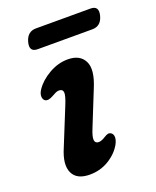

<svg xmlns="http://www.w3.org/2000/svg" viewBox="-125 -717 656 805"><g transform="rotate(-20 203.0 -315.0)"><path d="M218.5 -103.5Q230.5 -103.5 250 -116Q258.5 -121.5 265.8 -123Q273 -124.5 280.5 -119Q288.5 -113 288.8 -99.8Q289 -86.5 279.5 -69Q260 -34.5 221.8 -11.2Q183.5 12 137 12Q78.5 12 60.8 -26.5Q43 -65 71.5 -131L138 -295Q154.5 -335 152.8 -349.5Q151 -364 134.5 -364Q127 -364 119 -360.2Q111 -356.5 100.5 -350.5Q78.5 -338 66 -345.5Q57 -351.5 56.5 -365.2Q56 -379 67 -395Q88.5 -427 129.2 -450.5Q170 -474 213.5 -474Q267.5 -474 287 -435.5Q306.5 -397 275 -322L212.5 -166.5Q198.5 -132.5 200.5 -118Q202.5 -103.5 218.5 -103.5ZM83 -599Q94.5 -641.5 133 -641.5H376.5Q415 -641.5 404 -599Q393 -557 354 -557H110.5Q72 -557 83 -599Z"/></g></svg>

Font: Fraunces 9pt S100 SemiBold
Style: Italic
Weight: 600
Italic angle: -16°
Version: Version 1.000; ttfautohint (v1.8.3)